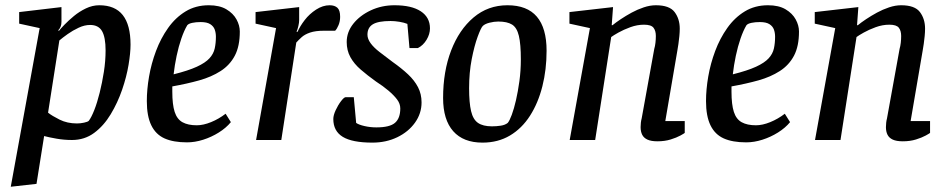

<svg xmlns="http://www.w3.org/2000/svg" viewBox="-20 -533 3610 731"><path d="M21 178 131 -426 53 -443V-487L214 -506V-450Q214 -440 211 -432Q208 -424 202 -418L204 -415Q210 -423 225.5 -439Q241 -455 261.5 -472Q282 -489 307 -501Q332 -513 358 -513Q418 -513 447.5 -475.5Q477 -438 477 -363Q477 -332 469.5 -286.5Q462 -241 445 -191.5Q428 -142 401.5 -98Q375 -54 338.5 -27Q302 0 254 0Q224 0 195.5 -5Q167 -10 148 -15L119 167ZM273 -63Q286 -63 300 -66Q314 -69 318 -73Q328 -86 339 -114Q350 -142 359.5 -180Q369 -218 375.5 -259.5Q382 -301 382 -341Q382 -391 368.5 -414.5Q355 -438 323 -438Q302 -438 279.5 -427.5Q257 -417 238 -403.5Q219 -390 206 -379L163 -104Q178 -92 207 -77.5Q236 -63 273 -63Z M692 9Q640 9 606.5 -6Q573 -21 556 -56Q539 -91 539 -148Q539 -192 547.5 -241.5Q556 -291 574 -339Q592 -387 620 -426.5Q648 -466 686.5 -489.5Q725 -513 775 -513Q816 -513 842 -497.5Q868 -482 880.5 -459Q893 -436 893 -413Q893 -357 874 -321Q855 -285 820 -262.5Q785 -240 738.5 -227Q692 -214 636 -204V-184Q636 -135 645 -107Q654 -79 675 -67.5Q696 -56 729 -56Q754 -56 783.5 -68Q813 -80 839 -100L859 -68Q841 -46 813 -28.5Q785 -11 753.5 -1Q722 9 692 9ZM641 -250Q697 -264 729.5 -279Q762 -294 777.5 -311Q793 -328 797.5 -348.5Q802 -369 802 -393Q802 -408 797.5 -420.5Q793 -433 780.5 -441Q768 -449 744 -449Q726 -449 712 -446Q698 -443 693 -437Q681 -417 670.5 -386.5Q660 -356 652.5 -320.5Q645 -285 641 -250Z M955 0 1031 -426 953 -443V-487L1119 -506V-457Q1119 -447 1116 -434Q1113 -421 1109 -412H1113Q1122 -433 1140 -456.5Q1158 -480 1183.5 -496.5Q1209 -513 1235 -513Q1254 -513 1264.5 -503.5Q1275 -494 1275 -469Q1275 -452 1269 -437.5Q1263 -423 1256 -416H1213Q1181 -416 1160.5 -409Q1140 -402 1128 -391Q1116 -380 1108 -371L1051 0Z M1398 10Q1321 10 1285 -12Q1249 -34 1249 -80Q1249 -94 1258 -113.5Q1267 -133 1278.5 -148Q1290 -163 1296 -163H1327L1336 -65Q1346 -58 1368 -53Q1390 -48 1413 -48Q1464 -48 1484 -65.5Q1504 -83 1504 -120Q1504 -138 1492 -154Q1480 -170 1459.5 -187.5Q1439 -205 1411 -223Q1379 -246 1353.5 -268Q1328 -290 1314 -315.5Q1300 -341 1300 -373Q1300 -411 1325 -442.5Q1350 -474 1391.5 -493.5Q1433 -513 1482 -513Q1547 -513 1582 -490Q1617 -467 1617 -425Q1617 -403 1604 -381.5Q1591 -360 1571 -350H1539L1531 -442Q1519 -447 1501 -450Q1483 -453 1467 -453Q1420 -453 1399.5 -440.5Q1379 -428 1379 -401Q1379 -385 1391 -368.5Q1403 -352 1425 -335Q1447 -318 1475 -297Q1509 -273 1533.5 -250Q1558 -227 1571.5 -201Q1585 -175 1585 -143Q1585 -101 1560 -66Q1535 -31 1492.5 -10.5Q1450 10 1398 10Z M1817 10Q1744 10 1705.5 -33.5Q1667 -77 1667 -160Q1667 -261 1697.5 -340.5Q1728 -420 1783 -466.5Q1838 -513 1912 -513Q1987 -513 2024 -469.5Q2061 -426 2061 -340Q2061 -268 2045 -204.5Q2029 -141 1998 -92.5Q1967 -44 1921.5 -17Q1876 10 1817 10ZM1853 -52Q1870 -52 1886.5 -54.5Q1903 -57 1913 -65Q1920 -73 1928.5 -96Q1937 -119 1944.5 -151.5Q1952 -184 1957.5 -224Q1963 -264 1963 -307Q1963 -365 1955.5 -396.5Q1948 -428 1929.5 -439.5Q1911 -451 1877 -451Q1861 -451 1843.5 -446.5Q1826 -442 1818 -434Q1811 -427 1798.5 -393Q1786 -359 1776 -308Q1766 -257 1766 -197Q1766 -142 1773.5 -110Q1781 -78 1800 -65Q1819 -52 1853 -52Z M2483 5Q2459 5 2445 -1.5Q2431 -8 2425 -20Q2419 -32 2419 -49Q2419 -57 2420 -66Q2421 -75 2423 -82L2471 -347Q2474 -357 2475.5 -370Q2477 -383 2477 -396Q2477 -416 2468 -427.5Q2459 -439 2432 -439Q2406 -439 2380 -429.5Q2354 -420 2334.5 -409Q2315 -398 2307 -392L2246 0H2149L2226 -426L2148 -443V-487L2314 -506L2309 -437H2312Q2324 -447 2343.5 -460Q2363 -473 2385 -485Q2407 -497 2431 -505Q2455 -513 2477 -513Q2529 -513 2548.5 -487Q2568 -461 2568 -424Q2568 -411 2566.5 -395.5Q2565 -380 2563 -366Q2561 -352 2559 -341L2513 -72H2587V-27Q2585 -25 2570.5 -17Q2556 -9 2533.5 -2Q2511 5 2483 5Z M2821 9Q2769 9 2735.5 -6Q2702 -21 2685 -56Q2668 -91 2668 -148Q2668 -192 2676.5 -241.5Q2685 -291 2703 -339Q2721 -387 2749 -426.5Q2777 -466 2815.5 -489.5Q2854 -513 2904 -513Q2945 -513 2971 -497.5Q2997 -482 3009.5 -459Q3022 -436 3022 -413Q3022 -357 3003 -321Q2984 -285 2949 -262.5Q2914 -240 2867.5 -227Q2821 -214 2765 -204V-184Q2765 -135 2774 -107Q2783 -79 2804 -67.5Q2825 -56 2858 -56Q2883 -56 2912.5 -68Q2942 -80 2968 -100L2988 -68Q2970 -46 2942 -28.5Q2914 -11 2882.5 -1Q2851 9 2821 9ZM2770 -250Q2826 -264 2858.5 -279Q2891 -294 2906.5 -311Q2922 -328 2926.5 -348.5Q2931 -369 2931 -393Q2931 -408 2926.5 -420.5Q2922 -433 2909.5 -441Q2897 -449 2873 -449Q2855 -449 2841 -446Q2827 -443 2822 -437Q2810 -417 2799.5 -386.5Q2789 -356 2781.5 -320.5Q2774 -285 2770 -250Z M3417 5Q3393 5 3379 -1.5Q3365 -8 3359 -20Q3353 -32 3353 -49Q3353 -57 3354 -66Q3355 -75 3357 -82L3405 -347Q3408 -357 3409.5 -370Q3411 -383 3411 -396Q3411 -416 3402 -427.5Q3393 -439 3366 -439Q3340 -439 3314 -429.5Q3288 -420 3268.5 -409Q3249 -398 3241 -392L3180 0H3083L3160 -426L3082 -443V-487L3248 -506L3243 -437H3246Q3258 -447 3277.5 -460Q3297 -473 3319 -485Q3341 -497 3365 -505Q3389 -513 3411 -513Q3463 -513 3482.5 -487Q3502 -461 3502 -424Q3502 -411 3500.5 -395.5Q3499 -380 3497 -366Q3495 -352 3493 -341L3447 -72H3521V-27Q3519 -25 3504.5 -17Q3490 -9 3467.5 -2Q3445 5 3417 5Z"/></svg>

Font: Faustina Light Medium
Style: Italic
Weight: 500
Italic angle: -8°
Version: Version 1.200